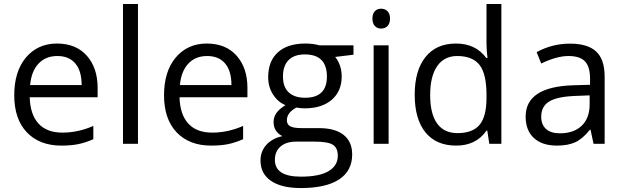

<svg xmlns="http://www.w3.org/2000/svg" viewBox="-20 -728 3156 972"><path d="M290.7 9.1Q180 9.1 115.8 -58.1Q52.1 -125.4 52.1 -245.7Q52.1 -366 111.2 -436.8Q171.4 -507.6 268.2 -507.6Q365 -507.6 419.6 -445.9Q474.2 -384.2 474.2 -283.6V-235.6H130.4Q133 -148.1 174.9 -102.4Q216.9 -56.6 296 -56.6Q375.1 -56.6 452.5 -90.5V-23.3Q413.5 -6.1 377.1 1.5Q340.7 9.1 290.7 9.1ZM393.3 -297.3Q393.3 -368.6 361.5 -406.5Q329.6 -444.4 270.2 -444.4Q210.8 -444.4 174.7 -405.5Q138.5 -366.5 132.5 -297.3Z M678.5 -707.8V0H602.6V-707.8Z M1049 9.1Q938.3 9.1 874.1 -58.1Q810.4 -125.4 810.4 -245.7Q810.4 -366 869.6 -436.8Q929.7 -507.6 1026.5 -507.6Q1123.4 -507.6 1178 -445.9Q1232.6 -384.2 1232.6 -283.6V-235.6H888.8Q891.3 -148.1 933.3 -102.4Q975.2 -56.6 1054.3 -56.6Q1133.5 -56.6 1210.8 -90.5V-23.3Q1171.9 -6.1 1135.5 1.5Q1099.1 9.1 1049 9.1ZM1151.7 -297.3Q1151.7 -368.6 1119.8 -406.5Q1088 -444.4 1028.6 -444.4Q969.2 -444.4 933 -405.5Q896.9 -366.5 890.8 -297.3Z M1523.3 -452.5Q1469.2 -452.5 1440.8 -423.7Q1412.5 -394.8 1412.5 -341Q1412.5 -287.2 1441.9 -260.1Q1471.2 -233.1 1524.3 -233.1Q1635 -233.1 1635 -340.2Q1635 -452.5 1523.3 -452.5ZM1769.5 -498.5V-451L1676.9 -439.8Q1709.8 -398.9 1709.8 -340.2Q1709.8 -266.9 1659.8 -223Q1609.2 -179.5 1522.2 -179.5Q1501.5 -179.5 1480.3 -183.5Q1432.3 -157.7 1432.3 -119.3Q1432.3 -98.1 1449.2 -88.7Q1466.1 -79.4 1506.6 -79.4H1595Q1675.9 -79.4 1719.4 -45.2Q1762.9 -11.1 1762.9 54.1Q1762.9 137 1696.4 180.5Q1629.9 224 1502.5 224Q1405 224 1351.9 187.6Q1298.8 151.2 1298.8 84.4Q1298.8 38.4 1328.1 5.6Q1357.4 -27.3 1410 -38.9Q1389.8 -48 1377.4 -66.2Q1365 -84.4 1365 -110Q1365 -135.5 1379.2 -155.7Q1393.3 -175.9 1425.2 -195.7Q1386.8 -211.3 1362 -249.7Q1337.7 -288.2 1337.7 -337.2Q1337.7 -419.1 1387 -463.3Q1436.3 -507.6 1526.3 -507.6Q1565.2 -507.6 1597.1 -498.5ZM1480.3 -11.1Q1428.7 -11.1 1400.2 13.7Q1371.6 38.4 1371.6 81.4Q1371.6 166.3 1503.5 166.3Q1596.6 166.3 1643.3 138.5Q1690.1 110.7 1690.1 60.7Q1690.1 20.7 1665.1 4.8Q1640 -11.1 1570.8 -11.1Z M1941.9 -596.3Q1929.2 -583.4 1909.5 -583.4Q1889.8 -583.4 1877.7 -596.3Q1865.5 -609.2 1865.5 -634Q1865.5 -658.7 1877.7 -671.4Q1889.8 -684 1909.5 -684Q1929.2 -684 1941.9 -671.1Q1954.5 -658.2 1954.5 -633.7Q1954.5 -609.2 1941.9 -596.3ZM1947.4 -498.5V0H1871.6V-498.5Z M2295.8 -54.1Q2373.1 -54.1 2408 -96.3Q2442.9 -138.5 2442.9 -232.1V-247.7Q2442.9 -354.4 2407.5 -399.4Q2372.1 -444.4 2294.7 -444.4Q2228.5 -444.4 2193.1 -393.1Q2157.7 -341.8 2157.7 -246.7Q2157.7 -151.7 2192.9 -102.9Q2228 -54.1 2295.8 -54.1ZM2134 -57.6Q2079.4 -125.4 2079.4 -248.2Q2079.4 -371.1 2134 -439.3Q2188.6 -507.6 2288.4 -507.6Q2388.3 -507.6 2441.9 -434.3H2447.9L2444.4 -470.2L2442.9 -505.1V-707.8H2518.2V0H2457L2446.9 -66.7H2442.9Q2390.3 9.1 2289.4 9.1Q2188.6 9.1 2134 -57.6Z M2719.9 -137Q2719.9 -96.6 2744.7 -74.8Q2769.5 -53.1 2814 -53.1Q2885.2 -53.1 2925.2 -91.8Q2965.1 -130.4 2965.1 -200.2V-245.2L2889.8 -242.2Q2799.8 -238.6 2759.9 -213.9Q2719.9 -189.1 2719.9 -137ZM3041 0H2984.8L2969.7 -70.8H2966.1Q2928.7 -24.3 2891.8 -7.6Q2854.9 9.1 2799.3 9.1Q2724.5 9.1 2682.8 -29.3Q2641.1 -67.7 2641.1 -138Q2641.1 -288.7 2882.2 -296.3L2967.1 -298.8V-329.6Q2967.1 -389.3 2941.9 -416.8Q2916.6 -444.4 2857.7 -444.4Q2798.8 -444.4 2719.9 -406.5L2696.7 -464.1Q2775.5 -507.1 2865.5 -507.1Q2955.5 -507.1 2998.2 -467.1Q3041 -427.2 3041 -340.2Z"/></svg>

Font: KhulaRegular
Style: Regular
Weight: 400
Designer: Erin McLaughlin, Steve Matteson
Version: Version 1.001;PS 1.0;hotconv 1.0.72;makeotf.lib2.5.5900; ttf